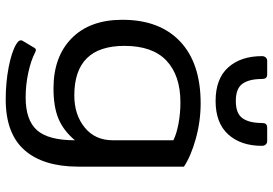

<svg xmlns="http://www.w3.org/2000/svg" viewBox="-158 -604 932 655"><g transform="rotate(90 307.5 -276.0)"><path d="M171 -704Q171 -712 175.5 -717Q180 -722 187 -722H232Q242 -722 245.5 -717.5Q249 -713 249 -703Q249 -661 265 -638Q281 -615 324 -615Q367 -615 383 -638Q399 -661 399 -703Q399 -713 402.5 -717.5Q406 -722 416 -722H461Q468 -722 472.5 -717Q477 -712 477 -704Q477 -632 438 -589Q399 -546 324 -546Q248 -546 209.5 -589Q171 -632 171 -704ZM130 134Q112 123 119 112L141 75Q145 67 150 67Q153 67 159 70Q186 84 227.5 93Q269 102 312 102Q389 102 423.5 63.5Q458 25 458 -66Q425 -27 384.5 -10Q344 7 281 7Q173 7 110 -55Q47 -117 47 -228Q47 -355 121 -425Q195 -495 332 -495Q393 -495 452.5 -478.5Q512 -462 548 -438V-78Q548 42 491.5 106Q435 170 319 170Q261 170 209 160Q157 150 130 134ZM458 -195V-402Q436 -413 401 -419.5Q366 -426 329 -426Q237 -426 186.5 -378.5Q136 -331 136 -235Q136 -64 305 -64Q371 -64 414.5 -99.5Q458 -135 458 -195Z"/></g></svg>

Font: Mitr Light
Style: Regular
Weight: 300
Designer: Thanarat Vachiruckul
Foundry: Cadson Demak
Version: Version 1.003